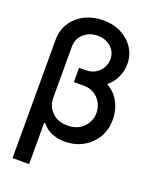

<svg xmlns="http://www.w3.org/2000/svg" viewBox="-170 -829 896 1126"><g transform="rotate(20 278.0 -266.5)"><path d="M298.8 -337.9H236.3V-426.8H273.4Q313 -426.8 339.4 -443.1Q365.7 -459.5 378.9 -484.6Q392.1 -509.8 392.1 -536.6Q392.1 -582 358.9 -611.6Q325.7 -641.1 275.9 -641.1Q225.6 -641.1 190.2 -610.6Q154.8 -580.1 154.3 -528.8V-207.5Q154.8 -158.2 189.9 -121.8Q225.1 -85.4 286.6 -85.4Q349.6 -85.4 386.2 -123.3Q422.9 -161.1 422.9 -212.9Q422.9 -246.6 407 -275.1Q391.1 -303.7 363 -321Q335 -338.4 298.8 -337.9ZM275.9 -737.3Q341.8 -737.3 391.4 -710.7Q440.9 -684.1 468.3 -640.1Q495.6 -596.2 495.1 -544.9Q495.6 -503.9 477.8 -463.1Q460 -422.4 423.8 -393.1Q476.1 -364.3 501.5 -314Q526.9 -263.7 526.4 -208.5Q526.9 -146.5 497.8 -97.2Q468.8 -47.9 418.2 -19.5Q367.7 8.8 303.7 8.8Q265.1 8.8 227.8 -4.4Q190.4 -17.6 160.2 -54.2L154.3 -51.8V204.1H50.8V-532.2Q50.3 -592.3 79.8 -638.7Q109.4 -685.1 160.4 -711.2Q211.4 -737.3 275.9 -737.3Z"/></g></svg>

Font: Inter Tight Medium
Style: Regular
Weight: 500
Designer: Rasmus Andersson
Foundry: rsms
Version: Version 3.004; ttfautohint (v1.8.4.7-5d5b)